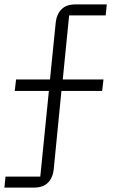

<svg xmlns="http://www.w3.org/2000/svg" viewBox="-23 -718 529 872"><path d="M2 84H160L199 -305H44L50 -357H204L230 -615Q234 -653 256 -675.5Q278 -698 320 -698H462L457 -648H291L262 -357H447L441 -305H256L221 51Q217 89 195 111.5Q173 134 131 134H-3Z"/></svg>

Font: IBM Plex Sans Thai Looped Light
Style: Regular
Weight: 300
Designer: Mike Abbink, Paul van der Laan, Pieter van Rosmalen, Ben Mitchell, Mark Frömberg
Foundry: Bold Monday
Version: Version 1.1